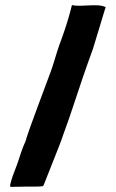

<svg xmlns="http://www.w3.org/2000/svg" viewBox="-20 -729 452 750"><path d="M230 -211Q250 -265 267.5 -319Q285 -373 304 -428Q313 -455 323 -482.5Q333 -510 343 -538Q363 -604 373 -636.5Q383 -669 387 -683Q389 -689 390 -692.5Q391 -696 393 -701Q381 -707 364 -708Q347 -709 329 -708Q311 -707 293 -706.5Q275 -706 261 -709Q254 -681 246 -654Q238 -627 230.5 -605.5Q223 -584 218 -570Q213 -556 212 -554Q202 -525 193.5 -496Q185 -467 174 -438Q144 -357 126 -309Q108 -261 98.5 -234Q89 -207 85.5 -196Q82 -185 80 -178Q70 -156 62.5 -134Q55 -112 48 -90Q47 -86 41 -71.5Q35 -57 29.5 -41Q24 -25 21 -12Q18 1 22 1H23Q57 0 78.5 0Q100 0 113.5 0Q127 0 134.5 -0.5Q142 -1 148 -2Q149 -3 151 -7L208 -151Q214 -166 219.5 -181Q225 -196 230 -211Z"/></svg>

Font: Londrina Solid
Style: Regular
Weight: 400
Designer: Marcelo Magalhaes
Foundry: Marcelo Magalhães
Version: Version 1.002